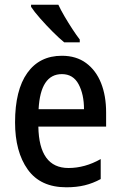

<svg xmlns="http://www.w3.org/2000/svg" viewBox="-20 -786 512 816"><path d="M243 -549Q304 -549 346 -518Q388 -487 409.5 -433Q431 -379 431 -308V-248H143Q146 -72 271 -72Q341 -72 408 -110V-25Q375 -7 340 1.5Q305 10 262 10Q152 10 98 -65.5Q44 -141 44 -266Q44 -403 96 -476Q148 -549 243 -549ZM243 -471Q152 -471 144 -322H337Q337 -385 314 -428Q291 -471 243 -471ZM228 -766Q238 -744 254.5 -716Q271 -688 288 -662Q305 -636 319 -618V-606H253Q232 -623 204 -651Q176 -679 150.5 -708Q125 -737 112 -757V-766Z"/></svg>

Font: Noto Sans Ethiopic Condensed Medium
Style: Regular
Weight: 500
Width: 3
Designer: Monotype Design Team
Foundry: Monotype Imaging Inc.
Version: Version 2.102; ttfautohint (v1.8.4.7-5d5b)